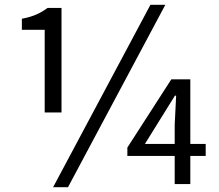

<svg xmlns="http://www.w3.org/2000/svg" viewBox="-20 -766 913 799"><path d="M166 -298H236V-733H178C148 -711 119 -697 71 -688V-642H166ZM201 13H263L668 -746H606ZM707 0H772V-117H836V-167H772V-436H693L510 -152V-117H707ZM707 -167H583L652 -278L708 -368H713L707 -247Z"/></svg>

Font: Noto Sans Mono CJK HK
Style: Regular
Weight: 400
Designer: Ryoko NISHIZUKA 西塚涼子 (kana, bopomofo & ideographs); Paul D. Hunt (Latin, Greek & Cyrillic); Sandoll Communications 산돌커뮤니
Foundry: Adobe
Version: Version 2.004;hotconv 1.0.118;makeotfexe 2.5.65603